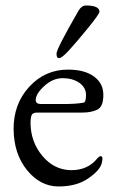

<svg xmlns="http://www.w3.org/2000/svg" viewBox="-20 -669 428 703"><path d="M187 -473.1Q187 -490.2 268.1 -630.9Q279.3 -648.9 294.9 -648.9Q343.8 -648.9 344.2 -626Q343.8 -617.2 300.3 -564Q256.8 -510.7 231.4 -483.4Q206.1 -456.1 196.3 -456.1Q186.5 -456.1 187 -473.1ZM110.8 -303.2Q110.8 -288.1 129.9 -288.1H211.9Q258.8 -288.1 285.2 -293Q294.9 -293.9 294.9 -321.3Q294.9 -348.6 270 -366.2Q245.1 -382.8 209.5 -382.8Q173.8 -382.8 142.6 -354.5Q111.3 -326.2 110.8 -303.2ZM229 -414.1Q289.1 -414.1 323.7 -389.2Q358.4 -364.3 358.4 -321.3Q358.4 -278.3 336.4 -267.6Q314.9 -256.8 280.8 -256.8H117.2Q103 -256.8 97.7 -250.5Q92.3 -244.1 91.8 -220.2Q91.8 -150.4 134.8 -98.6Q177.7 -46.9 240.2 -45.9Q302.7 -45.9 336.9 -89.8Q343.8 -96.7 348.1 -97.2Q359.4 -97.7 352.5 -71.3Q345.7 -44.9 302.7 -15.6Q260.7 13.7 194.3 13.7Q127.9 13.7 79.1 -45.9Q30.3 -106 29.8 -197.3Q29.8 -289.1 87.4 -351.6Q145 -414.1 229 -414.1Z"/></svg>

Font: EBGaramond
Style: Regular
Weight: 400
Version: Version 000.012g